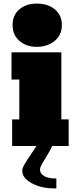

<svg xmlns="http://www.w3.org/2000/svg" viewBox="-20 -816 437 1073"><path d="M322.8 -148.9H363.8V0H47.9V-148.9H87.9V-371.6H44.4V-523.4H322.8ZM185.5 -554.2Q127.4 -554.2 88.9 -587.2Q50.3 -620.1 50.3 -676.3Q50.3 -731.4 88.1 -763.7Q126 -795.9 185.5 -795.9Q247.6 -795.9 286.6 -763.7Q325.7 -731.4 325.7 -676.3Q325.7 -620.1 285.4 -587.2Q245.1 -554.2 185.5 -554.2ZM272 0Q257.8 29.3 239.3 59.1Q220.7 88.9 212.2 104.7Q203.6 120.6 203.6 132.3Q203.6 153.8 225.6 167.5Q247.6 181.2 294.9 181.6V236.8H284.7Q210.4 236.8 157.5 208Q104.5 179.2 104.5 139.2Q104.5 131.3 106.9 123.5Q109.4 115.7 117.2 102.1Q125 88.4 131.3 78.6Q137.7 68.8 155 43.5Q172.4 18.1 184.1 0Z"/></svg>

Font: Bevan
Style: Regular
Weight: 400
Foundry: vernon adams
Version: Version 1.000